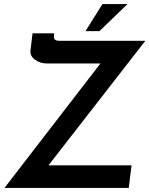

<svg xmlns="http://www.w3.org/2000/svg" viewBox="-20 -930 739 950"><path d="M220 -112H631L617 0H2L477 -616H211Q178 -616 152.5 -635Q127 -654 131 -682L141 -765H248L247 -751Q246 -739 252.5 -733.5Q259 -728 276 -728H699ZM472 -776H403L487 -910H611Z"/></svg>

Font: Josefin Sans SemiBold
Style: Italic
Weight: 600
Italic angle: -7°
Designer: Santiago Orozco
Foundry: Typemade
Version: Version 2.000